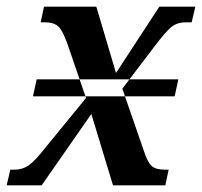

<svg xmlns="http://www.w3.org/2000/svg" viewBox="-39 -556 606 576"><path d="M60 -267 71 -318H496L485 -267ZM-19 0H86L235 -214L300 0H457L467 -47H455Q428 -47 415.5 -58.5Q403 -70 391 -108L328 -290L424 -416Q457 -460 474.5 -474.5Q492 -489 518 -489H536L547 -536H439L309 -337L250 -536H93L83 -489H96Q124 -489 137 -475.5Q150 -462 163 -425L219 -262L98 -114Q65 -72 46.5 -59.5Q28 -47 4 -47H-8Z"/></svg>

Font: Noto Serif SemiCondensed Semi
Style: Italic
Weight: 600
Width: 4
Italic angle: -12°
Designer: Monotype Design Team
Foundry: Monotype Imaging Inc.
Version: Version 1.901